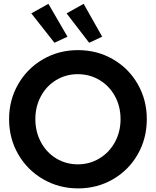

<svg xmlns="http://www.w3.org/2000/svg" viewBox="-20 -994 829 1021"><path d="M28.3 -360.4Q28.3 -462.4 76.7 -546.4Q125 -630.4 209 -679Q293 -727.5 394.5 -727.5Q496.6 -727.5 580.6 -679Q664.6 -630.4 712.6 -546.4Q760.7 -462.4 760.7 -360.4Q760.7 -257.8 712.6 -173.6Q664.6 -89.4 580.8 -40.8Q497.1 7.8 395.5 7.8Q293.9 7.8 209.7 -40.8Q125.5 -89.4 76.9 -173.6Q28.3 -257.8 28.3 -360.4ZM621.1 -360.4Q621.1 -428.2 591.1 -482.9Q561 -537.6 508.8 -568.6Q456.5 -599.6 393.6 -599.6Q331.1 -599.6 279.3 -568.6Q227.5 -537.6 197.8 -482.7Q168 -427.7 168 -360.4Q168 -293.5 197.5 -238.3Q227.1 -183.1 278.8 -151.6Q330.6 -120.1 393.6 -120.1Q457 -120.1 509.3 -151.9Q561.5 -183.6 591.3 -238.5Q621.1 -293.5 621.1 -360.4ZM146.5 -922.9 237.3 -973.6 338.9 -798.8 269.5 -766.6ZM334 -922.9 424.8 -973.6 523.4 -798.8 454.1 -766.6Z"/></svg>

Font: Reddit Sans Chocolate
Style: Bold
Weight: 700
Designer: Stephen Hutchings
Foundry: Reddit
Version: Version 1.011